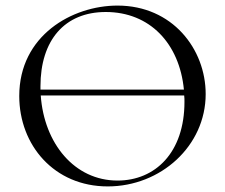

<svg xmlns="http://www.w3.org/2000/svg" viewBox="-20 -656 806 688"><path d="M366 12C556 12 717 -133 717 -319C717 -480 598 -636 401 -636C239 -636 49 -529 49 -312C49 -136 174 12 366 12ZM401 -9C247 -9 138 -142 126 -314H640C641 -306 641 -299 641 -291C641 -109 536 -9 401 -9ZM125 -335V-347C125 -511 211 -613 359 -613C517 -613 623 -500 639 -335Z"/></svg>

Font: Cormorant Garamond
Style: Regular
Weight: 400
Designer: Christian Thalmann (Catharsis Fonts)
Foundry: Catharsis Fonts
Version: Version 4.002;Glyphs 3.4 (3410)